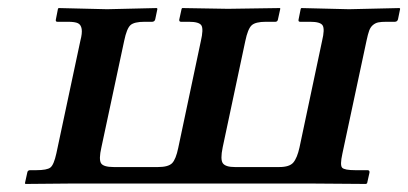

<svg xmlns="http://www.w3.org/2000/svg" viewBox="-20 -456 1014 477"><path d="M890.6 -355 830.6 -74.2Q824.2 -45.4 830.1 -39.3Q835.9 -33.2 862.8 -33.2H893.1Q898.9 -33.2 897.9 -26.9L892.1 -1L889.6 1L757.8 0H153.8L43 1L42 -1L47.9 -27.8Q48.8 -32.7 54.2 -33.2H69.8Q96.7 -33.2 105.2 -39.8Q113.8 -46.4 120.1 -75.2L179.7 -355Q184.6 -373.5 182.9 -384Q181.2 -394.5 173.8 -398.2Q166.5 -401.9 148.4 -401.9H122.6Q117.7 -401.9 118.7 -407.2L124 -434.1L125.5 -436L246.1 -433.1L369.6 -436L371.1 -434.1L365.7 -408.2Q364.3 -402.3 358.4 -401.9H339.4Q313.5 -401.9 304.2 -393.6Q294.9 -385.3 288.6 -355L231.9 -89.8Q225.1 -60.1 231 -50.5Q236.8 -41 262.7 -41H372.6Q397.9 -41 407.5 -50.5Q417 -60.1 422.9 -88.9L479 -354Q485.8 -383.3 480.5 -392.6Q475.1 -401.9 449.2 -401.9H429.7Q424.8 -401.9 425.3 -407.2L431.2 -434.1L432.6 -436L546.4 -434.1L675.8 -436L676.3 -434.1L670.4 -407.2Q669.4 -402.3 664.6 -401.9H640.6Q614.7 -401.9 605.2 -393.1Q595.7 -384.3 589.4 -354L533.2 -89.8Q526.9 -59.6 533.7 -50.3Q540.5 -41 563.5 -41H673.8Q699.2 -41 708.7 -52.2Q718.3 -63.5 724.1 -89.8L780.3 -355Q787.1 -383.3 781.7 -392.6Q776.4 -401.9 750.5 -401.9H725.6Q720.7 -401.9 721.7 -407.2L727.1 -434.1L728.5 -436L847.2 -433.1L972.7 -436L974.1 -434.1L968.8 -408.2Q967.3 -402.3 961.4 -401.9H940.4Q927.2 -401.9 919.9 -400.4Q912.6 -398.9 906.5 -393.8Q900.4 -388.7 897.2 -379.9Q894 -371.1 890.6 -355Z"/></svg>

Font: Linux Libertine Slanted
Style: Semibold Slanted
Weight: 600
Designer: Philipp H. Poll
Foundry: Philipp H. Poll
Version: Version 5.1.1